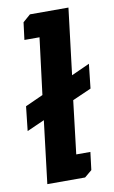

<svg xmlns="http://www.w3.org/2000/svg" viewBox="-81 -732 460 776"><g transform="rotate(-10 149.5 -344.0)"><path d="M19 -325 92 -358 121 -590H59L68 -661L99 -688H257L224 -416L299 -450L288 -350L211 -316L185 -98H243L234 -25L204 0H49L80 -257L8 -225Z"/></g></svg>

Font: Zilla Slab
Style: Bold Italic
Weight: 700
Italic angle: -6°
Designer: Typotheque.com
Foundry: Typotheque type foundry
Version: Version 1.1; 2017; ttfautohint (v1.6)